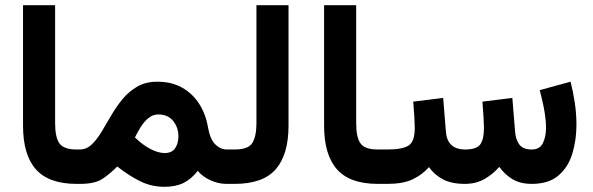

<svg xmlns="http://www.w3.org/2000/svg" viewBox="-20 -702 2263 733"><path d="M67.9 -682.1H190.4V-231.9Q190.4 -176.8 207.3 -154.1Q224.1 -131.3 272.5 -131.3H284.7V0H272.5Q166.5 0 117.2 -55.4Q67.9 -110.8 67.9 -222.7Z M286.6 0H265.1L265.6 -131.3H284.2Q310.1 -131.3 329.8 -150.1Q349.6 -168.9 367.4 -198.2Q385.3 -227.5 404.3 -260.7Q423.3 -293.9 447.5 -323.2Q471.7 -352.5 503.9 -371.3Q536.1 -390.1 580.6 -390.1Q635.3 -390.1 675.3 -367.4Q715.3 -344.7 740.2 -305.9Q765.1 -267.1 773.4 -219.2Q781.7 -170.4 801.8 -150.9Q821.8 -131.3 845.2 -131.3H857.9V0H844.7Q813.5 0 783.2 -13.9Q752.9 -27.8 734.9 -49.8Q710.9 -18.6 680.9 -3.7Q650.9 11.2 607.9 11.2Q557.6 11.2 514.2 -10.5Q470.7 -32.2 427.7 -66.4Q399.9 -38.1 370.8 -19Q341.8 0 286.6 0ZM584.5 -265.1Q563.5 -265.1 546.6 -251.2Q529.8 -237.3 517.1 -216.8Q504.4 -196.3 495.1 -177.2Q510.3 -162.6 524.4 -152.1Q538.6 -141.6 551.3 -134.8Q568.4 -125.5 582.8 -121.6Q597.2 -117.7 608.4 -117.7Q636.2 -117.7 648.7 -136.2Q661.1 -154.8 661.1 -181.2Q661.1 -215.8 640.9 -240.5Q620.6 -265.1 584.5 -265.1Z M838.4 -131.3H876Q928.7 -131.3 943.8 -157Q959 -182.6 959 -231.4V-682.1H1081.5V-222.2Q1081.5 -112.3 1033 -56.2Q984.4 0 875.5 0H838.4Z M1217.3 -682.1H1339.8V-231.9Q1339.8 -176.8 1356.7 -154.1Q1373.5 -131.3 1421.9 -131.3H1434.1V0H1421.9Q1315.9 0 1266.6 -55.4Q1217.3 -110.8 1217.3 -222.7Z M1754.9 0Q1704.1 0 1671.1 -17.3Q1638.2 -34.7 1617.7 -64Q1591.3 -34.2 1554.7 -17.1Q1518.1 0 1459.5 0H1414.6V-131.3H1460.4Q1515.6 -131.3 1539.6 -146.2Q1563.5 -161.1 1563.5 -213.9Q1563.5 -225.1 1561.8 -255.6Q1560.1 -286.1 1557.6 -314L1671.9 -328.1L1682.1 -201.7Q1686.5 -131.3 1755.9 -131.3Q1798.8 -131.3 1813.2 -150.4Q1827.6 -169.4 1827.6 -213.9Q1827.6 -224.6 1825.9 -255.4Q1824.2 -286.1 1821.8 -314L1936 -328.1L1946.3 -201.7Q1948.2 -169.9 1962.4 -150.6Q1976.6 -131.3 2009.8 -131.3Q2041 -131.3 2052.7 -155.8Q2064.5 -180.2 2064.5 -213.9Q2064.5 -241.2 2059.8 -269.8Q2055.2 -298.3 2049.3 -322.3Q2043.5 -346.2 2040.5 -357.9L2158.2 -390.1Q2168 -352.5 2174.3 -310.3Q2180.7 -268.1 2180.7 -226.1Q2180.7 -167 2165 -115.5Q2149.4 -64 2112.1 -32Q2074.7 0 2010.3 0Q1965.8 0 1936 -18.3Q1906.2 -36.6 1886.2 -64.9Q1860.8 -36.1 1828.9 -18.1Q1796.9 0 1754.9 0Z"/></svg>

Font: Vazirmatn FD
Style: Bold
Weight: 700
Designer: Saber Rastikerdar
Foundry: Saber Rastikerdar
Version: Version 33.001